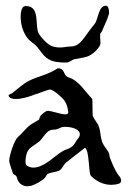

<svg xmlns="http://www.w3.org/2000/svg" viewBox="-20 -645 452 669"><path d="M75 4C80 4 85 3 90 2C106 -4 124 -13 136 -25C139 -28 143 -37 146 -39C158 -45 175 -45 187 -51C197 -56 204 -76 212 -80C214 -81 275 -130 276 -130C292 -122 288 -41 297 -32C315 -14 340 -1 367 -1C376 -1 385 -2 394 -5C404 -8 405 -21 395 -32C381 -48 361 -97 361 -104V-107C357 -121 346 -130 340 -142C329 -162 332 -184 324 -205C319 -219 307 -229 303 -243C302 -249 303 -300 301 -301C276 -326 255 -364 220 -375C197 -383 209 -407 181 -407C146 -384 112 -379 82 -364C63 -355 40 -334 22 -320C19 -318 10 -316 10 -312V-311C13 -303 23 -300 35 -300C58 -300 91 -311 99 -315C100 -316 100 -316 101 -316C108 -316 150 -335 156 -333C173 -327 187 -313 202 -298C205 -295 213 -280 214 -274C215 -272 218 -256 218 -254C218 -233 155 -264 142 -258C134 -254 117 -242 117 -230C117 -227 92 -215 86 -210C72 -200 57 -180 42 -167C31 -158 12 -105 12 -83C12 -80 24 -43 25 -41C29 -34 36 -37 39 -26C43 -8 57 4 75 4ZM96 -61C89 -61 82 -63 75 -67C70 -69 69 -77 69 -83V-89C74 -131 85 -127 118 -153C129 -163 143 -193 164 -193C187 -193 186 -203 206 -203C229 -203 255 -196 258 -180V-176C258 -168 251 -162 247 -156C228 -120 217 -133 187 -111C165 -96 131 -61 96 -61ZM206 -427C210 -427 214 -427 217 -428C226 -430 232 -438 241 -439C276 -446 290 -444 315 -469C327 -482 330 -488 330 -496C330 -502 329 -508 329 -518V-526C329 -528 333 -532 334 -534C335 -536 336 -537 337 -540C344 -558 354 -576 359 -595C360 -596 360 -598 360 -601C360 -610 358 -623 351 -625H348C323 -625 322 -576 310 -562C271 -515 262 -483 225 -483C210 -483 187 -474 159 -485C145 -491 123 -514 115 -528C100 -554 122 -624 70 -624C66 -624 61 -622 59 -619C53 -609 52 -599 52 -585C52 -559 61 -531 76 -512C85 -500 100 -493 109 -482C128 -459 137 -439 168 -431C176 -429 193 -427 206 -427Z"/></svg>

Font: Ancial
Style: Regular
Weight: 400
Designer: Daytona Mess (Anne-Dauphine Borione)
Foundry: Daytona Mess (Anne-Dauphine Borione)
Version: Version 1.000;Glyphs 3.2 (3192)